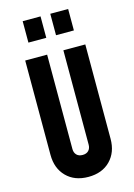

<svg xmlns="http://www.w3.org/2000/svg" viewBox="-145 -1053 796 1142"><g transform="rotate(-15 253.0 -482.0)"><path d="M438 -750V-169Q438 -86 388 -35Q338 16 253 16Q168.5 16 118.2 -35Q68 -86 68 -169V-750H203V-169Q203 -146.5 216 -132.8Q229 -119 253 -119Q277 -119 290 -132.8Q303 -146.5 303 -169V-750ZM114 -848V-980H224V-848ZM284 -848V-980H394V-848Z"/></g></svg>

Font: Mohave Light
Style: Regular
Weight: 300
Designer: Gumpita Rahayu
Foundry: Tokotype
Version: Version 2.003